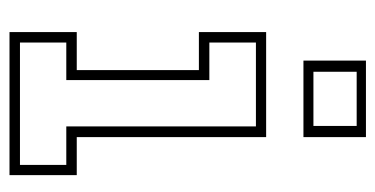

<svg xmlns="http://www.w3.org/2000/svg" viewBox="-213 -577 790 404"><g transform="rotate(90 182.0 -375.0)"><path d="M107.5 -618.5V-750H268.5V-618.5ZM131 -639.5H245V-730.5H131ZM47.5 0V-141.5H127.5V-398.5H47.5V-540H268.5V-141.5H348.5V0ZM69.5 -22H327V-119.5H246V-518.5H69.5V-420.5H148.5V-119.5H69.5Z"/></g></svg>

Font: Tourney Condensed ExtraLight
Style: Regular
Weight: 200
Width: 3
Designer: Tyler Finck
Foundry: Etcetera Type Co
Version: Version 1.010; ttfautohint (v1.8.3)